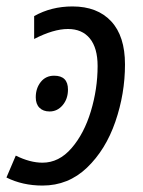

<svg xmlns="http://www.w3.org/2000/svg" viewBox="-39 -566 444 596"><path d="M-19 -15 10 -83Q54 -61 93 -61Q144 -61 183 -106Q222 -151 243 -220.5Q264 -290 264 -361Q264 -417 240 -446.5Q216 -476 172 -476Q127 -476 67 -445V-516Q120 -546 186 -546Q263 -546 306 -500Q349 -454 349 -366Q349 -275 319 -188Q289 -101 231 -45.5Q173 10 93 10Q31 10 -19 -15ZM72 -264Q72 -292 87.5 -311.5Q103 -331 129 -331Q172 -331 172 -288Q172 -259 155.5 -239.5Q139 -220 115 -220Q95 -220 83.5 -231.5Q72 -243 72 -264Z"/></svg>

Font: Noto Sans UI Narrow
Style: Italic
Weight: 400
Width: 4
Italic angle: -12°
Designer: Monotype Design Team
Foundry: Monotype Imaging Inc.
Version: Version 1.001